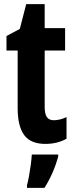

<svg xmlns="http://www.w3.org/2000/svg" viewBox="-20 -682 357 923"><path d="M238.8 -104Q267.6 -104 299.8 -119.1V-15.1Q255.4 9.8 198.2 9.8Q127.4 9.8 96.2 -32.7Q64.9 -75.2 64.9 -163.1V-439H11.2V-508.8L75.2 -543L106 -662.1H194.8V-546.9H293V-439H194.8V-168Q194.8 -135.7 204.8 -119.9Q214.8 -104 238.8 -104ZM259.8 61V71.8Q236.8 152.8 193.8 221.2H109.9V208Q114.7 190.9 119.6 163.8Q124.5 136.7 128.2 108.9Q131.8 81.1 132.8 61Z"/></svg>

Font: Open Sans Condensed
Style: Bold
Weight: 700
Width: 3
Designer: Monotype Design Team
Foundry: Monotype Imaging Inc.
Version: Version 3.003; ttfautohint (v1.8.4)